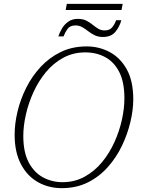

<svg xmlns="http://www.w3.org/2000/svg" viewBox="-20 -966 731 997"><path d="M321 -914 327 -946H617L611 -914ZM514 -774Q490 -774 471.5 -783Q453 -792 438 -804Q423 -816 407 -825Q391 -834 372 -834Q343 -834 330 -815Q317 -796 310 -777H283Q289 -796 301.5 -817.5Q314 -839 334.5 -853.5Q355 -868 384 -868Q410 -868 428 -859Q446 -850 460.5 -838Q475 -826 490 -817Q505 -808 523 -808Q550 -808 563 -824.5Q576 -841 583 -861H610Q601 -827 579 -800.5Q557 -774 514 -774ZM301 11Q232 11 176.5 -20.5Q121 -52 88.5 -114Q56 -176 56 -266Q56 -324 71 -387Q86 -450 116 -510Q146 -570 191 -618.5Q236 -667 295.5 -696Q355 -725 430 -725Q494 -725 549 -696Q604 -667 638 -606.5Q672 -546 672 -450Q672 -395 657 -332Q642 -269 613 -208.5Q584 -148 539.5 -98Q495 -48 435.5 -18.5Q376 11 301 11ZM304 -20Q368 -20 419.5 -48.5Q471 -77 509.5 -123.5Q548 -170 574 -227.5Q600 -285 613 -344Q626 -403 626 -455Q626 -540 599 -592.5Q572 -645 526 -669.5Q480 -694 423 -694Q360 -694 308.5 -666Q257 -638 218.5 -591.5Q180 -545 154 -488Q128 -431 114.5 -371.5Q101 -312 101 -260Q101 -176 129 -123Q157 -70 203.5 -45Q250 -20 304 -20Z"/></svg>

Font: Noto Serif ExtraLight
Style: Italic
Weight: 200
Italic angle: -12°
Designer: Monotype Design Team
Foundry: Monotype Imaging Inc.
Version: Version 2.014; ttfautohint (v1.8.4.7-5d5b)